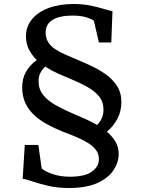

<svg xmlns="http://www.w3.org/2000/svg" viewBox="-20 -842 713 961"><path d="M172 -116.5 188.5 0.5Q204 16 243.2 29.2Q282.5 42.5 329 42.5Q404.5 42.5 439.8 17.2Q475 -8 475 -45.5Q475 -72 460.2 -91.5Q445.5 -111 420 -126.8Q394.5 -142.5 362 -156.2Q329.5 -170 293 -183.5Q254 -199.5 217.5 -219Q181 -238.5 152.5 -264.5Q124 -290.5 107.5 -325Q91 -359.5 91 -405.5Q91 -448.5 110 -482.5Q129 -516.5 164 -541.5Q140 -565 125 -594Q110 -623 110 -660.5Q110 -708.5 139.5 -745Q169 -781.5 223 -801.8Q277 -822 348.5 -822Q395 -822 433.5 -814Q472 -806 500 -797.2Q528 -788.5 543 -786L537 -629.5H475L450 -737.5Q444.5 -744.5 415.5 -754.2Q386.5 -764 343.5 -764Q278.5 -764 243.5 -742.8Q208.5 -721.5 208.5 -680.5Q208.5 -651.5 221 -631.2Q233.5 -611 255.8 -596.2Q278 -581.5 307.2 -568.8Q336.5 -556 369.5 -542Q399.5 -529.5 437 -512Q474.5 -494.5 508.8 -470.5Q543 -446.5 565.2 -412.5Q587.5 -378.5 587.5 -332Q587.5 -285.5 567.8 -248Q548 -210.5 515 -182.5Q541 -161 557.5 -133.5Q574 -106 574 -71.5Q574 -30 548.5 9.2Q523 48.5 467.8 73.8Q412.5 99 324.5 99Q267.5 99 221 88Q174.5 77 141.8 65.8Q109 54.5 93.5 53L104 -116.5ZM350.5 -271Q363.5 -265.5 377.8 -259.5Q392 -253.5 406.8 -246.8Q421.5 -240 436.5 -232.5Q451.5 -225 466 -216.5Q481.5 -232.5 489.8 -251.2Q498 -270 498 -293.5Q498 -332 475.8 -359.5Q453.5 -387 413.8 -408.8Q374 -430.5 322 -452Q309 -457.5 294.8 -463.2Q280.5 -469 265.5 -476Q250.5 -483 235.8 -491Q221 -499 206.5 -508.5Q190.5 -493.5 181.8 -476.2Q173 -459 173 -435.5Q173 -395.5 196 -366.8Q219 -338 259 -315.5Q299 -293 350.5 -271Z"/></svg>

Font: Merriweather Medium
Style: Regular
Weight: 500
Version: Version 2.100